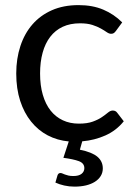

<svg xmlns="http://www.w3.org/2000/svg" viewBox="-20 -534 518 733"><path d="M452.5 -71Q424 -35.5 382.5 -17Q341 1.5 294 5.5L285 37.5Q331.5 47 352 64.5Q372.5 82 372.5 109Q372.5 125 364.5 138Q356.5 151 342.2 160Q328 169 308.2 173.8Q288.5 178.5 264.5 178.5Q244 178.5 225.2 174.2Q206.5 170 191.5 163L199.5 135.5Q202.5 126.5 211 126.5Q214 126.5 218 128.2Q222 130 227.8 132.2Q233.5 134.5 241.2 136.2Q249 138 260 138Q281 138 291.5 129.5Q302 121 302 108Q302 89 281 81.2Q260 73.5 222 68.5L242.5 6Q199 2 162.2 -17.2Q125.5 -36.5 98.8 -69.8Q72 -103 57 -149.2Q42 -195.5 42 -253.5Q42 -310 57.8 -358Q73.5 -406 103.8 -440.8Q134 -475.5 178.2 -495Q222.5 -514.5 280 -514.5Q333.5 -514.5 374.2 -497.2Q415 -480 446.5 -448.5L423 -416.5Q419 -411 415 -408Q411 -405 404 -405Q396.5 -405 387.5 -411.2Q378.5 -417.5 365.2 -425Q352 -432.5 332.8 -438.8Q313.5 -445 285.5 -445Q248 -445 219.5 -431.8Q191 -418.5 171.8 -393.5Q152.5 -368.5 142.8 -333Q133 -297.5 133 -253.5Q133 -207.5 143.5 -171.8Q154 -136 173.2 -111.8Q192.5 -87.5 219.8 -74.8Q247 -62 281 -62Q313.5 -62 334.5 -69.8Q355.5 -77.5 369.2 -87Q383 -96.5 392.2 -104.2Q401.5 -112 410.5 -112Q421.5 -112 427.5 -103.5Z"/></svg>

Font: TypoPRO Lato
Style: Regular
Weight: 400
Designer: Lukasz Dziedzic with Adam Twardoch and Botio Nikoltchev
Foundry: tyPoland Lukasz Dziedzic
Version: Version 2.010; 2014-09-01; http://www.latofonts.com/